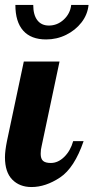

<svg xmlns="http://www.w3.org/2000/svg" viewBox="-28 -748 377 774"><path d="M34 -728H106Q106 -688 122.5 -666.5Q139 -645 169 -645Q203 -645 229 -669Q255 -693 259 -728H329Q325 -689 300.5 -657.5Q276 -626 238.5 -607.5Q201 -589 158 -589Q97 -589 65.5 -624.5Q34 -660 34 -728ZM-8 -114Q-8 -139 0 -179L68 -500H212L140 -160Q136 -145 136 -128Q136 -108 145.5 -99.5Q155 -91 177 -91Q206 -91 231 -115.5Q256 -140 267 -179H309Q272 -71 214 -32.5Q156 6 99 6Q51 6 21.5 -24Q-8 -54 -8 -114Z"/></svg>

Font: Lobster
Style: Regular
Weight: 400
Designer: Impallari Type
Foundry: Impallari Type
Version: Version 2.100